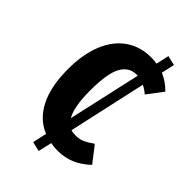

<svg xmlns="http://www.w3.org/2000/svg" viewBox="-207 -668 810 810"><g transform="rotate(45 198.0 -263.0)"><path d="M337 -117 392 -46Q328 15 249 15Q224 15 205 11L191 72L148 62L162 -1Q100 -26 67 -91.5Q34 -157 34 -260Q34 -348 60 -412Q86 -476 134.5 -509.5Q183 -543 247 -543Q265 -543 282 -540L295 -598L338 -588L325 -529Q361 -514 392 -483L339 -413Q319 -430 304 -436L227 -88Q238 -84 255 -84Q277 -84 295 -92Q313 -100 337 -117ZM189 -122 262 -448H255Q210 -448 187 -405.5Q164 -363 164 -262Q164 -164 189 -122Z"/></g></svg>

Font: Fira Sans Compressed Medium
Style: Regular
Weight: 500
Width: 1
Designer: bBox Type GmbH & Carrois Corporate GbR & Edenspiekermann AG
Foundry: bBox Type GmbH & Carrois Corporate GbR & Edenspiekermann AG
Version: Version 4.301